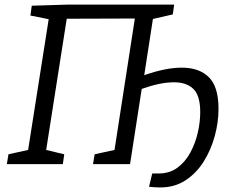

<svg xmlns="http://www.w3.org/2000/svg" viewBox="-20 -718 1036 840"><path d="M682 102Q655 102 632 99L646 41H674Q722 41 756.5 15.5Q791 -10 813 -51Q835 -92 845.5 -138.5Q856 -185 856 -227Q856 -300 826 -329Q796 -358 742 -358Q710 -358 674.5 -350.5Q639 -343 600 -329L549 0H387L394 -43L481 -62L570 -637L272 -636L182 -62L261 -43L255 0H10L17 -43L103 -62L193 -634L113 -650L119 -693L282 -698H742L736 -655L649 -635L611 -389Q656 -405 697.5 -413.5Q739 -422 776 -422Q851 -422 893.5 -380.5Q936 -339 936 -242Q936 -183 919.5 -122.5Q903 -62 871 -11Q839 40 791.5 71Q744 102 682 102Z"/></svg>

Font: Bitter
Style: Italic
Weight: 400
Italic angle: -9°
Designer: Sol Matas, and Bitter project Authors
Foundry: Sol Matas
Version: Version 2.001